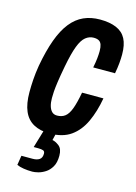

<svg xmlns="http://www.w3.org/2000/svg" viewBox="-113 -601 610 859"><g transform="rotate(15 192.0 -171.0)"><path d="M154 12Q111 12 80.5 -4.5Q50 -21 35 -55.5Q20 -90 20 -144Q20 -170 22 -201Q24 -232 30 -268Q43 -340 62 -392Q81 -444 107 -476.5Q133 -509 166.5 -524Q200 -539 242 -539Q287 -539 317.5 -526Q348 -513 362.5 -485.5Q377 -458 377 -413Q377 -395 375 -372.5Q373 -350 368 -324H267Q272 -349 274 -368Q276 -387 276 -402Q276 -420 272 -431.5Q268 -443 259 -448Q250 -453 235 -453Q215 -453 198 -439.5Q181 -426 168 -392Q155 -358 143 -295Q134 -247 130 -218.5Q126 -190 125 -173.5Q124 -157 124 -144Q124 -123 128.5 -107.5Q133 -92 142 -83Q151 -74 166 -74Q188 -74 203 -85.5Q218 -97 228.5 -125Q239 -153 248 -202H347Q336 -139 313.5 -90.5Q291 -42 253 -15Q215 12 154 12ZM124 197Q103 197 84 194Q65 191 52 185L59 141H111Q131 141 142.5 133Q154 125 154 106Q154 95 146 92Q138 89 123 89H102L136 -25H190L175 37Q189 39 206 52Q223 65 223 97Q223 129 211.5 148.5Q200 168 183.5 178.5Q167 189 151 193Q135 197 124 197Z"/></g></svg>

Font: Archivo ExtraCondensed SemiBold
Style: Italic
Weight: 600
Width: 2
Italic angle: -10°
Designer: Hector Gatti
Foundry: Omnibus-Type
Version: Version 2.001